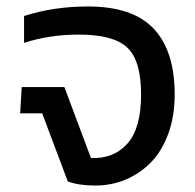

<svg xmlns="http://www.w3.org/2000/svg" viewBox="-20 -570 609 600"><path d="M277.8 9.8Q226.1 9.8 191.9 -2.9L111.8 -215.8H43L47.9 -297.9H181.2L264.2 -76.2Q335.4 -73.2 378.2 -121.3Q420.9 -169.4 420.9 -274.9Q420.9 -379.9 378.2 -420.9Q335.4 -461.9 226.1 -461.9Q134.3 -461.9 55.2 -436V-520Q147.9 -549.8 254.9 -549.8Q395 -549.8 460.4 -480.2Q525.9 -410.6 525.9 -274.9Q525.9 -207 505.9 -152.1Q485.8 -97.2 451.4 -62.3Q417 -27.3 372.6 -8.8Q328.1 9.8 277.8 9.8Z"/></svg>

Font: Kanit
Style: Regular
Weight: 400
Designer: Katatrad Team
Foundry: CadsonDemak
Version: Version 1.000;PS 001.000;hotconv 1.0.88;makeotf.lib2.5.64775